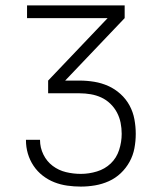

<svg xmlns="http://www.w3.org/2000/svg" viewBox="-20 -690 590 710"><path d="M279 0Q254 0 229 -3.5Q204 -7 181 -16Q158 -25 138 -40.5Q118 -56 104 -77Q90 -98 83 -122Q76 -146 76 -171V-173H128V-172Q128 -144 140.5 -118.5Q153 -93 175 -76.5Q197 -60 224 -53.5Q251 -47 279 -47Q309 -47 338.5 -56Q368 -65 389.5 -85.5Q411 -106 420.5 -135.5Q430 -165 430 -195Q430 -216 426 -236Q422 -256 412.5 -274Q403 -292 388 -306.5Q373 -321 354.5 -329.5Q336 -338 315.5 -341.5Q295 -345 275 -345H158V-392L378 -623H80V-670H441V-623L221 -392H275Q302 -392 329 -387.5Q356 -383 380.5 -372Q405 -361 425.5 -342.5Q446 -324 459 -300Q472 -276 477 -249Q482 -222 482 -195Q482 -168 477 -141.5Q472 -115 459 -91.5Q446 -68 426.5 -49.5Q407 -31 382.5 -20Q358 -9 331.5 -4.5Q305 0 279 0Z"/></svg>

Font: Lode Dark Term
Style: Regular
Weight: 400
Monospace: yes
Designer: Belleve Invis
Foundry: Belleve Invis
Version: Version 29.2.0